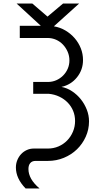

<svg xmlns="http://www.w3.org/2000/svg" viewBox="-20 -898 558 1087"><path d="M204 169Q172 142 156.5 114.5Q141 87 141 59Q141 37 151.5 25Q162 13 181 13H251Q299 13 341.5 -4.5Q384 -22 415.5 -52.5Q447 -83 465.5 -124Q484 -165 484 -211Q484 -245 471.5 -277Q459 -309 438 -335.5Q417 -362 388.5 -381Q360 -400 328 -406Q382 -418 416 -460.5Q450 -503 450 -558Q450 -593 437.5 -624.5Q425 -656 403 -681.5Q381 -707 351 -725Q321 -743 285 -749L428 -878H337L249 -804L163 -878H74L211 -752H92V-683H249Q275 -683 297.5 -673Q320 -663 336.5 -645.5Q353 -628 363 -605Q373 -582 373 -556Q373 -531 363.5 -509Q354 -487 337 -470Q320 -453 298 -443.5Q276 -434 251 -434H168V-367H256Q288 -364 315.5 -351Q343 -338 363 -317.5Q383 -297 394 -270.5Q405 -244 405 -213Q405 -181 393 -152.5Q381 -124 360 -102.5Q339 -81 311 -69Q283 -57 251 -57H171Q150 -57 131.5 -48.5Q113 -40 99.5 -25.5Q86 -11 78 8.5Q70 28 70 50Q70 81 83.5 110.5Q97 140 125 169Z"/></svg>

Font: Involve
Style: Regular
Weight: 400
Designer: Stefan Peev
Foundry: Context Ltd.
Version: Version 1.001